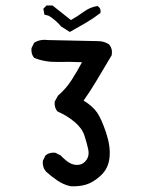

<svg xmlns="http://www.w3.org/2000/svg" viewBox="-20 -677 540 694"><path d="M234.4 -3.9Q209 -9.8 187.5 -24.4Q166 -39.1 146.5 -56.6Q132.8 -72.3 134.8 -95.7L144.5 -115.2Q158.2 -127 179.7 -125L199.2 -115.2Q219.7 -93.8 234.9 -86.4Q250 -79.1 266.1 -81.5Q282.2 -84 293 -99.6Q303.7 -115.2 298.8 -137.7Q293.9 -160.2 285.2 -187Q276.4 -213.9 249.5 -236.3Q222.7 -258.8 187.5 -274.4Q175.8 -288.1 177.7 -309.6L189.5 -331.1Q218.8 -356.4 238.8 -387.7Q258.8 -418.9 276.4 -452.1Q232.4 -454.1 187.5 -453.1Q142.6 -452.1 103.5 -467.8Q91.8 -481.4 93.8 -502.9L103.5 -522.5Q125 -536.1 154.3 -532.2L335 -528.3Q356.4 -528.3 374 -516.6Q387.7 -501 383.8 -477.5Q346.7 -415 326.2 -380.9Q305.7 -346.7 282.2 -313.5Q315.4 -293 331.1 -270Q346.7 -247.1 363.3 -197.8Q379.9 -148.4 376 -108.4Q372.1 -68.4 344.7 -43Q317.4 -17.6 291 -9.8Q264.6 -2 234.4 -3.9ZM232.4 -561.5 201.2 -581.1Q181.6 -604.5 156.2 -620.1L140.6 -624L136.7 -645.5L148.4 -657.2H169.9L236.3 -604.5Q260.7 -618.2 283.2 -634.8Q305.7 -651.4 333 -655.3Q346.7 -645.5 342.8 -629.9Q317.4 -610.4 289.1 -593.8Q260.7 -577.1 232.4 -561.5Z"/></svg>

Font: JasonHandwriting4
Style: Regular
Weight: 400
Version: Version 1.01.21